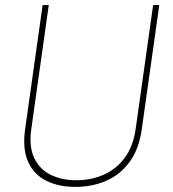

<svg xmlns="http://www.w3.org/2000/svg" viewBox="-20 -731 687 761"><path d="M611.3 -710.9 542 -219.2Q530.8 -139.6 493.4 -88.9Q456.1 -38.1 400.4 -14.2Q344.7 9.8 278.8 9.8Q212.9 9.8 164.1 -14.2Q115.2 -38.1 91.8 -88.9Q68.4 -139.6 79.6 -219.2L148.9 -710.9H173.3L104 -219.2Q94.2 -150.9 115.2 -105.7Q136.2 -60.5 180.2 -38.6Q224.1 -16.6 282.7 -16.6Q341.3 -16.6 391.1 -38.6Q440.9 -60.5 474.4 -105.7Q507.8 -150.9 517.6 -219.2L586.9 -710.9Z"/></svg>

Font: Robert Sans Thin
Style: Italic
Weight: 100
Italic angle: -8°
Designer: Christian Robertson (extended by Adam Twardoch)
Foundry: Google
Version: Version 12.135;April 2, 2019;FontCreator 11.5.0.2425 64-bit;